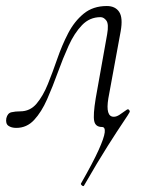

<svg xmlns="http://www.w3.org/2000/svg" viewBox="-33 -416 499 638"><path d="M246 201Q244 204 239.5 200.5Q235 197 236 194Q276 124 294.5 83Q313 42 315 24Q317 6 306 6Q284 6 280 -14Q276 -34 285 -89L323 -302Q329 -336 320.5 -347.5Q312 -359 301 -359Q265 -359 239.5 -332.5Q214 -306 195 -264Q176 -222 159 -175Q142 -128 123.5 -86Q105 -44 80.5 -17.5Q56 9 21 9Q5 9 -5 2Q-15 -5 -12 -23Q-8 -40 5 -43Q18 -46 34 -46Q67 -46 88.5 -71.5Q110 -97 126 -136.5Q142 -176 157.5 -221Q173 -266 193.5 -305.5Q214 -345 245 -370.5Q276 -396 322 -396Q350 -396 363 -376.5Q376 -357 368 -312L327 -89Q317 -28 345 -28Q354 -28 364 -34.5Q374 -41 382 -47Q390 -53 392 -53Q394 -53 396.5 -50Q399 -47 398 -44Q396 -39 377 -11Q358 17 325 69Q292 121 246 201Z"/></svg>

Font: Cormorant Infant Light
Style: Italic
Weight: 300
Italic angle: -10°
Designer: Christian Thalmann (Catharsis Fonts)
Foundry: Catharsis Fonts
Version: Version 4.001